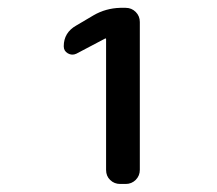

<svg xmlns="http://www.w3.org/2000/svg" viewBox="-20 -750 540 478"><path d="M293 -730.5Q307.6 -730.5 317.9 -720.2Q328.1 -710 328.1 -695.3V-327.1Q328.1 -312.5 317.9 -302.2Q307.6 -292 293 -292H279.3Q264.6 -292 254.4 -301.8Q244.1 -311.5 244.1 -327.1V-653.3L243.2 -654.3H242.2L169.9 -616.2Q159.2 -611.3 148.9 -617.2Q138.7 -623 138.7 -634.8Q138.7 -668.9 169.9 -686.5L212.9 -711.9Q243.2 -729.5 279.3 -730.5Z"/></svg>

Font: Rounded-L Mgen+ 1mn bold
Style: Bold
Weight: 700
Designer: [Source Han Sans]
Ryoko NISHIZUKA  (kana & ideographs); Paul D. Hunt (Latin, Greek & Cyrillic); Wenlong ZHANG  (bopomofo
Version: Version 1.059.20150602